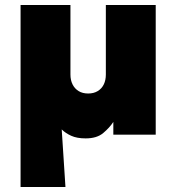

<svg xmlns="http://www.w3.org/2000/svg" viewBox="-20 -540 707 770"><path d="M62.5 210V-520H262.5V-241Q262.5 -218.5 271 -201.5Q279.5 -184.5 295.2 -174.8Q311 -165 333.5 -165Q356 -165 372 -174.8Q388 -184.5 396.2 -201.5Q404.5 -218.5 404.5 -241V-520H604.5V0H434.5V-51Q419.5 -28 394 -6.5Q368.5 15 323.5 15Q288.5 15 265.5 4.5Q242.5 -6 227.5 -21L242.5 210Z"/></svg>

Font: Geologica Cursive Black
Style: Regular
Weight: 900
Designer: Sindre Bremnes, Frode Helland
Foundry: Monokrom Skriftforlag AS
Version: Version 1.010;gftools[0.9.28]